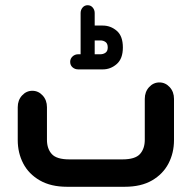

<svg xmlns="http://www.w3.org/2000/svg" viewBox="-20 -716 734 736"><path d="M289 -508V-666Q289 -678 296.5 -687Q304 -696 316 -696Q328 -696 335.5 -687Q343 -678 343 -666V-618H374Q404 -618 427.5 -598Q451 -578 451 -534Q451 -491 427.5 -470.5Q404 -450 374 -450H280Q267 -450 258 -458Q249 -466 249 -479Q249 -491 258 -499.5Q267 -508 280 -508ZM343 -561V-508H365Q376 -508 384.5 -514Q393 -520 393 -534Q393 -549 384.5 -555Q376 -561 365 -561ZM458 0H237Q175 0 132.5 -24.5Q90 -49 69 -89.5Q48 -130 48 -179V-305Q48 -332 64.5 -350Q81 -368 104 -368Q127 -368 143.5 -350Q160 -332 160 -305V-180Q160 -146 178.5 -125.5Q197 -105 246 -105H449Q498 -105 516.5 -125.5Q535 -146 535 -180V-337Q535 -364 551.5 -382Q568 -400 591 -400Q614 -400 630.5 -382Q647 -364 647 -337V-179Q647 -130 626 -89.5Q605 -49 563 -24.5Q521 0 458 0Z"/></svg>

Font: Beiruti
Style: Bold
Weight: 700
Designer: Arlette Boutros
Foundry: Boutros
Version: Version 1.41